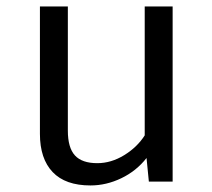

<svg xmlns="http://www.w3.org/2000/svg" viewBox="-20 -560 655 592"><path d="M189.2 -157.4Q189.2 -104.6 211 -80.8Q232.8 -56.9 280 -56.9Q322.6 -56.9 362.8 -81.5Q403.1 -106.2 426.2 -142.6V-540H512.3V0H439L431.8 -72.8Q400.5 -32.8 354.1 -10.5Q307.7 11.8 259 11.8Q181.5 11.8 142.3 -29.5Q103.1 -70.8 103.1 -147.2V-540H189.2Z"/></svg>

Font: Fira Code Fixed
Style: Regular
Weight: 400
Monospace: yes
Designer: Carrois Corporate, Edenspiekermann AG, Nikita Prokopov
Foundry: Carrois Corporate, Edenspiekermann AG, Nikita Prokopov
Version: Version 5.002